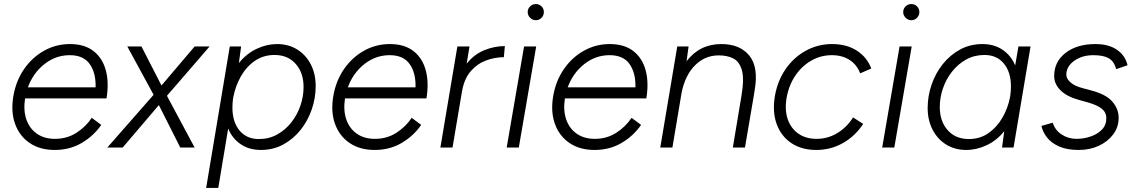

<svg xmlns="http://www.w3.org/2000/svg" viewBox="-20 -730 5618 950"><path d="M251 12Q178 12 127.5 -22Q77 -56 55 -116Q33 -176 46 -254Q59 -330 99 -388Q139 -446 198 -479Q257 -512 326 -512Q398 -512 442.5 -477.5Q487 -443 503.5 -382.5Q520 -322 507 -243H104Q95 -184 110.5 -139Q126 -94 162.5 -68.5Q199 -43 252 -43Q311 -43 357.5 -72.5Q404 -102 434 -147L481 -112Q443 -57 384 -22.5Q325 12 251 12ZM118 -298H453Q455 -369 424 -413Q393 -457 325 -457Q256 -457 200 -413Q144 -369 118 -298Z M511 0 740 -261 610 -500H680L779 -307L943 -500H1017L806 -256L943 0H872L766 -210L587 0Z M1000 200 1117 -500H1173L1162 -418Q1200 -465 1250 -488.5Q1300 -512 1351 -512Q1407 -512 1450 -485.5Q1493 -459 1517.5 -412Q1542 -365 1542 -304Q1542 -245 1522.5 -188.5Q1503 -132 1467 -87Q1431 -42 1381.5 -15Q1332 12 1271 12Q1213 12 1171 -16.5Q1129 -45 1109 -94L1060 200ZM1338 -458Q1283 -458 1240.5 -428.5Q1198 -399 1171.5 -351.5Q1145 -304 1135 -252L1133 -242Q1130 -219 1130 -197Q1130 -127 1165 -84.5Q1200 -42 1261 -42Q1311 -42 1351.5 -64.5Q1392 -87 1421.5 -124.5Q1451 -162 1466.5 -207.5Q1482 -253 1482 -300Q1482 -370 1443 -414Q1404 -458 1338 -458Z M1834 12Q1761 12 1710.5 -22Q1660 -56 1638 -116Q1616 -176 1629 -254Q1642 -330 1682 -388Q1722 -446 1781 -479Q1840 -512 1909 -512Q1981 -512 2025.5 -477.5Q2070 -443 2086.5 -382.5Q2103 -322 2090 -243H1687Q1678 -184 1693.5 -139Q1709 -94 1745.5 -68.5Q1782 -43 1835 -43Q1894 -43 1940.5 -72.5Q1987 -102 2017 -147L2064 -112Q2026 -57 1967 -22.5Q1908 12 1834 12ZM1701 -298H2036Q2038 -369 2007 -413Q1976 -457 1908 -457Q1839 -457 1783 -413Q1727 -369 1701 -298Z M2159 0 2243 -500H2303L2289 -415Q2326 -461 2376 -481.5Q2426 -502 2478 -502L2473 -447Q2429 -447 2385.5 -431Q2342 -415 2309.5 -378Q2277 -341 2266 -278L2219 0Z M2487 0 2573 -500H2633L2547 0ZM2631 -630Q2615 -630 2603 -642Q2591 -654 2591 -670Q2591 -687 2603 -698.5Q2615 -710 2631 -710Q2648 -710 2659.5 -698.5Q2671 -687 2671 -670Q2671 -654 2659.5 -642Q2648 -630 2631 -630Z M2922 12Q2849 12 2798.5 -22Q2748 -56 2726 -116Q2704 -176 2717 -254Q2730 -330 2770 -388Q2810 -446 2869 -479Q2928 -512 2997 -512Q3069 -512 3113.5 -477.5Q3158 -443 3174.5 -382.5Q3191 -322 3178 -243H2775Q2766 -184 2781.5 -139Q2797 -94 2833.5 -68.5Q2870 -43 2923 -43Q2982 -43 3028.5 -72.5Q3075 -102 3105 -147L3152 -112Q3114 -57 3055 -22.5Q2996 12 2922 12ZM2789 -298H3124Q3126 -369 3095 -413Q3064 -457 2996 -457Q2927 -457 2871 -413Q2815 -369 2789 -298Z M3247 0 3331 -500H3387L3377 -427Q3442 -512 3549 -512Q3641 -512 3687.5 -455Q3734 -398 3714 -284L3710 -258L3666 0H3606L3649 -258Q3663 -341 3650.5 -383.5Q3638 -426 3608 -441Q3578 -456 3537 -456Q3468 -456 3419.5 -407.5Q3371 -359 3353 -274L3307 0Z M4019 12Q3946 12 3895.5 -22Q3845 -56 3823 -116Q3801 -176 3814 -254Q3827 -330 3867 -388Q3907 -446 3967 -479Q4027 -512 4097 -512Q4169 -512 4219.5 -479.5Q4270 -447 4291 -391L4236 -367Q4220 -410 4183.5 -433.5Q4147 -457 4096 -457Q4041 -457 3994 -430Q3947 -403 3915 -355.5Q3883 -308 3872 -246Q3862 -186 3877.5 -140.5Q3893 -95 3930 -69Q3967 -43 4020 -43Q4076 -43 4123 -71.5Q4170 -100 4201 -149L4251 -117Q4211 -56 4150.5 -22Q4090 12 4019 12Z M4345 0 4431 -500H4491L4405 0ZM4489 -630Q4473 -630 4461 -642Q4449 -654 4449 -670Q4449 -687 4461 -698.5Q4473 -710 4489 -710Q4506 -710 4517.5 -698.5Q4529 -687 4529 -670Q4529 -654 4517.5 -642Q4506 -630 4489 -630Z M4761 12Q4705 12 4662 -14.5Q4619 -41 4594.5 -88Q4570 -135 4570 -196Q4570 -255 4589.5 -311.5Q4609 -368 4645 -413Q4681 -458 4730.5 -485Q4780 -512 4841 -512Q4899 -512 4941 -483.5Q4983 -455 5003 -406L5019 -500H5079L4995 0H4938L4949 -81Q4912 -35 4862 -11.5Q4812 12 4761 12ZM4774 -42Q4829 -42 4871 -71.5Q4913 -101 4940 -148Q4967 -195 4977 -247L4979 -258Q4982 -281 4982 -303Q4982 -373 4947 -415.5Q4912 -458 4851 -458Q4801 -458 4760.5 -435.5Q4720 -413 4690.5 -375.5Q4661 -338 4645.5 -292.5Q4630 -247 4630 -200Q4630 -130 4669 -86Q4708 -42 4774 -42Z M5317 12Q5259 12 5220 -5.5Q5181 -23 5160 -50.5Q5139 -78 5133 -107L5189 -123Q5200 -86 5233 -64.5Q5266 -43 5307 -43Q5342 -43 5376 -54.5Q5410 -66 5432 -88.5Q5454 -111 5454 -145Q5454 -174 5431.5 -192Q5409 -210 5364 -223L5317 -236Q5259 -252 5227.5 -283Q5196 -314 5196 -354Q5196 -425 5252.5 -468.5Q5309 -512 5400 -512Q5466 -512 5507 -483.5Q5548 -455 5559 -407L5503 -388Q5492 -427 5465.5 -442Q5439 -457 5390 -457Q5334 -457 5295 -429Q5256 -401 5256 -360Q5256 -341 5276.5 -322.5Q5297 -304 5340 -293L5381 -282Q5453 -263 5484 -227Q5515 -191 5515 -147Q5515 -101 5488 -65Q5461 -29 5416.5 -8.5Q5372 12 5317 12Z"/></svg>

Font: Figtree Light
Style: Italic
Weight: 300
Italic angle: -9.5°
Foundry: Erik Kennedy
Version: Version 2.001; ttfautohint (v1.8.4.7-5d5b);gftools[0.9.27]